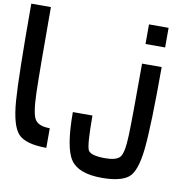

<svg xmlns="http://www.w3.org/2000/svg" viewBox="-102 -977 1205 1205"><g transform="rotate(10 500.0 -375.0)"><path d="M875 -875V-750H750V-875ZM375 -250H500Q500 -62.5 515.6 -31.2Q531.2 0 625 0Q695.3 0 718.8 -27.3Q742.2 -54.7 746.1 -168Q750 -281.2 750 -625H875Q875 -250 859.4 -101.6Q843.8 46.9 793 85.9Q742.2 125 625 125Q476.6 125 425.8 50.8Q375 -23.4 375 -250ZM125 -875Q125 -460.9 128.9 -328.1Q132.8 -195.3 156.2 -160.2Q179.7 -125 250 -125V0Q117.2 0 70.3 -50.8Q23.4 -101.6 11.7 -257.8Q0 -414.1 0 -875Z"/></g></svg>

Font: CraftyPE
Style: Regular
Weight: 400
Designer: Erek Butcher
Foundry: Haunted Coop
Version: Version 0.018;April 4, 2024;FontCreator 15.0.0.2962 64-bit